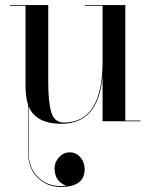

<svg xmlns="http://www.w3.org/2000/svg" viewBox="-20 -480 595 760"><path d="M256 123Q281 123 298 142.5Q315 162 315 190Q315 260 221 260Q166 260 128.5 223Q91 186 91 121V-66Q81 -96 81 -141V-457H20V-460H171V-152Q171 -76 183 -35.5Q195 5 233 5Q386 5 386 -237V-457H316V-460H476V-3H536V0H386V-180Q371 10 223 10Q121 10 93 -60V121Q93 187 134.5 225Q176 263 242 255Q196 238 196 186Q196 161 214 142Q232 123 256 123Z"/></svg>

Font: Bodoni* 72
Style: Regular
Weight: 400
Version: Version 1.003